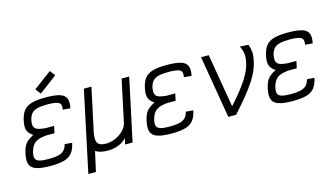

<svg xmlns="http://www.w3.org/2000/svg" viewBox="-109 -1260 3218 1837"><g transform="rotate(-15 1500.0 -341.5)"><path d="M239 14Q150 14 101 -2.5Q52 -19 38 -57Q24 -95 38 -160Q46 -201 59.5 -228.5Q73 -256 96 -276.5Q119 -297 157 -316Q116 -342 103.5 -376Q91 -410 104 -471Q117 -533 145 -568Q173 -603 225 -617.5Q277 -632 363 -632Q453 -632 501.5 -617Q550 -602 564.5 -566.5Q579 -531 566 -470L492 -476Q503 -528 475.5 -545.5Q448 -563 361 -563Q300 -563 262.5 -553.5Q225 -544 205 -521Q185 -498 176 -459Q168 -420 175 -397Q182 -374 208.5 -363Q235 -352 286 -348H372L357 -279H278Q225 -275 191.5 -261.5Q158 -248 139 -220.5Q120 -193 110 -148Q103 -112 112 -92Q121 -72 152 -63.5Q183 -55 241 -55Q332 -55 372 -77Q412 -99 424 -153L497 -147Q484 -85 456 -50Q428 -15 376.5 -0.5Q325 14 239 14ZM329 -679 289 -732 468 -865 508 -813Z M569 182 739 -618H814L721 -184Q713 -134 719 -106Q725 -78 748.5 -66.5Q772 -55 815 -55Q845 -55 879 -66Q913 -77 943.5 -97Q974 -117 996 -144.5Q1018 -172 1025 -206L1113 -618H1188L1056 0H981L996 -60Q973 -35 943 -18.5Q913 -2 879.5 6Q846 14 813 14Q769 14 738.5 6.5Q708 -1 688 -15L644 182Z M1439 14Q1350 14 1301 -2.5Q1252 -19 1238 -57Q1224 -95 1238 -160Q1246 -201 1259.5 -228.5Q1273 -256 1296 -276.5Q1319 -297 1357 -316Q1316 -342 1303.5 -376Q1291 -410 1304 -471Q1317 -533 1345 -568Q1373 -603 1425 -617.5Q1477 -632 1563 -632Q1653 -632 1701.5 -617Q1750 -602 1764.5 -566.5Q1779 -531 1766 -470L1692 -476Q1703 -528 1675.5 -545.5Q1648 -563 1561 -563Q1500 -563 1462.5 -553.5Q1425 -544 1405 -521Q1385 -498 1376 -459Q1368 -420 1375 -397Q1382 -374 1408.5 -363Q1435 -352 1486 -348H1572L1557 -279H1478Q1425 -275 1391.5 -261.5Q1358 -248 1339 -220.5Q1320 -193 1310 -148Q1303 -112 1312 -92Q1321 -72 1352 -63.5Q1383 -55 1441 -55Q1532 -55 1572 -77Q1612 -99 1624 -153L1697 -147Q1684 -85 1656 -50Q1628 -15 1576.5 -0.5Q1525 14 1439 14Z M2004 0 1900 -618H1976L2079 -11L2077 0ZM2080 2 2042 -62Q2108 -134 2154.5 -191.5Q2201 -249 2231.5 -296Q2262 -343 2279.5 -383Q2297 -423 2304 -461Q2314 -507 2310 -541.5Q2306 -576 2285 -621L2369 -616Q2384 -574 2386.5 -538.5Q2389 -503 2377 -449Q2368 -406 2348.5 -361.5Q2329 -317 2295.5 -265Q2262 -213 2209 -147.5Q2156 -82 2080 2Z M2639 14Q2550 14 2501 -2.5Q2452 -19 2438 -57Q2424 -95 2438 -160Q2446 -201 2459.5 -228.5Q2473 -256 2496 -276.5Q2519 -297 2557 -316Q2516 -342 2503.5 -376Q2491 -410 2504 -471Q2517 -533 2545 -568Q2573 -603 2625 -617.5Q2677 -632 2763 -632Q2853 -632 2901.5 -617Q2950 -602 2964.5 -566.5Q2979 -531 2966 -470L2892 -476Q2903 -528 2875.5 -545.5Q2848 -563 2761 -563Q2700 -563 2662.5 -553.5Q2625 -544 2605 -521Q2585 -498 2576 -459Q2568 -420 2575 -397Q2582 -374 2608.5 -363Q2635 -352 2686 -348H2772L2757 -279H2678Q2625 -275 2591.5 -261.5Q2558 -248 2539 -220.5Q2520 -193 2510 -148Q2503 -112 2512 -92Q2521 -72 2552 -63.5Q2583 -55 2641 -55Q2732 -55 2772 -77Q2812 -99 2824 -153L2897 -147Q2884 -85 2856 -50Q2828 -15 2776.5 -0.5Q2725 14 2639 14Z"/></g></svg>

Font: Victor Mono
Style: Italic
Weight: 400
Italic angle: -12°
Monospace: yes
Designer: Rune Bjørnerås
Version: Version 1.561;gftools[0.9.30]